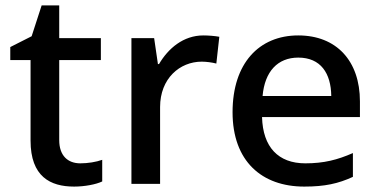

<svg xmlns="http://www.w3.org/2000/svg" viewBox="-20 -680 1400 710"><path d="M277 -76C231 -76 199 -104 199 -162V-458H353V-539H199V-660H134L97 -546L18 -506V-458H93V-160C93 -27 166 10 254 10C293 10 335 2 358 -9V-89C336 -81 305 -76 277 -76Z M732 -549C658 -549 602 -501 568 -443H564L550 -539H466V0H572V-284C572 -390 645 -452 726 -452C743 -452 765 -449 780 -445L791 -544C775 -547 751 -549 732 -549Z M1083 -549C938 -549 840 -446 840 -265C840 -84 948 10 1105 10C1181 10 1231 -1 1285 -26V-114C1228 -89 1178 -76 1109 -76C1009 -76 952 -136 949 -247H1311V-305C1311 -455 1224 -549 1083 -549ZM1083 -467C1166 -467 1204 -409 1205 -325H951C959 -416 1007 -467 1083 -467Z"/></svg>

Font: Noto Sans Bengali UI Medium
Style: Regular
Weight: 500
Designer: Jelle Bosma - Monotype Design Team
Foundry: Monotype Imaging Inc.
Version: Version 2.003